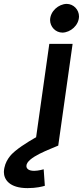

<svg xmlns="http://www.w3.org/2000/svg" viewBox="-169 -707 427 989"><path d="M-33 148C-33 103 94 60 131 43L205 -481H85L17 0C17 0 -49 36 -92 72C-108 85 -147 121 -149 179C-149 217 -121 262 -27 262C18 262 49 254 62 250L56 165C56 165 29 173 7 173C-21 173 -33 162 -33 148ZM238 -622C238 -657 210 -687 174 -687C133 -686 90 -650 89 -604C89 -569 117 -539 153 -539C194 -540 237 -576 238 -622Z"/></svg>

Font: Cantarell
Style: BoldOblique
Weight: 700
Italic angle: -8°
Designer: Dave Crossland
Version: Version 0.024